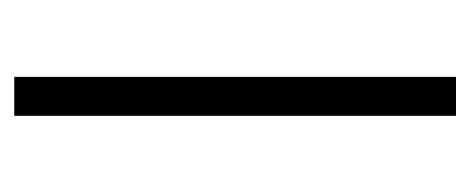

<svg xmlns="http://www.w3.org/2000/svg" viewBox="-220 -456 675 276"><g transform="rotate(-90 118.0 -317.5)"><path d="M146 -635V0H90V-635Z"/></g></svg>

Font: Linear
Style: Regular
Weight: 400
Designer: Braydon G. Fuller
Foundry: Braydon G. Fuller
Version: Version 1.000;PS 001.000;hotconv 1.0.38